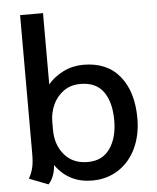

<svg xmlns="http://www.w3.org/2000/svg" viewBox="-53 -779 683 835"><g transform="rotate(-5 288.5 -362.0)"><path d="M42 -22Q54 -43 60 -66.5Q66 -90 66 -129V-734H166V-423Q193 -455 233.5 -475Q274 -495 321 -495Q424 -495 479.5 -427Q535 -359 535 -242Q535 -170 508 -112.5Q481 -55 431 -22.5Q381 10 316 10Q214 10 156 -72Q155 -47 146.5 -25Q138 -3 125 10ZM434 -242Q434 -322 401.5 -367.5Q369 -413 301 -413Q258 -413 227.5 -391Q197 -369 181 -334Q165 -299 165 -259V-225Q165 -159 202 -115.5Q239 -72 304 -72Q368 -72 401 -119.5Q434 -167 434 -242Z"/></g></svg>

Font: Niramit Medium
Style: Regular
Weight: 500
Designer: Katatrad Aksorn Co.,Ltd.
Foundry: Cadson Demak Co.,Ltd.
Version: Version 1.000; ttfautohint (v1.6)